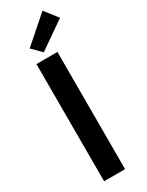

<svg xmlns="http://www.w3.org/2000/svg" viewBox="-255 -1029 816 1067"><g transform="rotate(-30 153.0 -496.0)"><path d="M63.5 -752H198.2V0H63.5ZM74.2 -845.7 241.2 -992.2 305.7 -909.2 131.8 -788.1Z"/></g></svg>

Font: Reddit Sans Chocolate
Style: Bold
Weight: 700
Designer: Stephen Hutchings
Foundry: Reddit
Version: Version 1.011